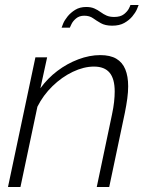

<svg xmlns="http://www.w3.org/2000/svg" viewBox="-20 -750 592 770"><path d="M122 -520H169L142 -396Q171 -436 210 -465.5Q249 -495 294 -512Q339 -529 382 -529Q422 -529 446.5 -514.5Q471 -500 482.5 -472Q494 -444 494 -404Q494 -381 490.5 -355Q487 -329 481 -299L418 0H368L429 -290Q435 -318 437.5 -341Q440 -364 440 -383Q440 -434 419.5 -458.5Q399 -483 357 -483Q316 -483 272 -462Q228 -441 190.5 -404.5Q153 -368 130 -322L62 0H12ZM430 -647Q402 -647 384.5 -657Q367 -667 353 -677Q339 -687 318 -687Q298 -687 285 -676Q272 -665 266.5 -653Q261 -641 260 -639H227Q228 -643 233.5 -656Q239 -669 251 -684Q263 -699 281.5 -710.5Q300 -722 326 -722Q345 -722 358.5 -716Q372 -710 383.5 -701.5Q395 -693 407.5 -687.5Q420 -682 438 -682Q463 -682 477 -693Q491 -704 497 -716Q503 -728 503 -730H536Q535 -726 529 -712.5Q523 -699 510.5 -684Q498 -669 478.5 -658Q459 -647 430 -647Z"/></svg>

Font: Raleway Thin Light
Style: Italic
Weight: 300
Italic angle: -12°
Version: Version 4.026